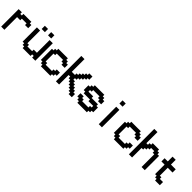

<svg xmlns="http://www.w3.org/2000/svg" viewBox="471 -2670 4499 4499"><g transform="rotate(45 2720.0 -421.0)"><path d="M52.7 0H0V-289.1V-579.1H52.7H105.5V-552.7V-526.4H131.8H158.2V-552.7V-579.1H289.1H420.9V-552.7V-526.4H447.3H473.6V-473.6V-420.9H420.9H368.2V-447.3V-473.6H289.1H210.9V-447.3V-420.9H158.2H105.5V-210.9V0Z M841.8 0H710V-26.4V-52.7H683.6H657.2V-79.1V-105.5H630.9H604.5V-341.8V-579.1H657.2H710V-368.2V-158.2H736.3H762.7V-131.8V-105.5H841.8H919.9V-131.8V-158.2H972.7H1025.4V-368.2V-579.1H1078.1H1130.9V-289.1V0H1078.1H1025.4V-26.4V-52.7H999H972.7V-26.4V0ZM762.7 -631.8H710V-684.6V-737.3H762.7H815.4V-684.6V-631.8ZM972.7 -631.8H919.9V-684.6V-737.3H972.7H1025.4V-684.6V-631.8Z M1498 0H1367.2H1314.5V-52.7H1261.7V-105.5H1209V-289.1V-473.6H1261.7V-526.4H1314.5V-579.1H1367.2H1498H1629.9V-552.7V-526.4H1656.2H1682.6V-500V-473.6H1709H1735.4V-420.9V-368.2H1682.6H1629.9V-394.5V-420.9H1603.5H1577.1V-447.3V-473.6H1498H1419.9H1367.2V-420.9H1314.5V-368.2V-289.1V-210.9V-158.2H1367.2V-105.5H1419.9H1498H1577.1V-131.8V-158.2H1603.5H1629.9V-184.6V-210.9H1682.6H1735.4V-158.2V-105.5H1709H1682.6V-79.1V-52.7H1656.2H1629.9V-26.4V0Z M1866.2 0H1813.5V-420.9V-841.8H1866.2H1918.9V-631.8V-420.9H1971.7H2024.4V-447.3V-473.6H2050.8H2076.2V-500V-526.4H2102.5H2128.9V-552.7V-579.1H2155.3H2181.6V-605.5V-631.8H2208H2234.4V-658.2V-684.6H2287.1H2339.8V-631.8V-579.1H2313.5H2287.1V-552.7V-526.4H2260.7H2234.4V-500V-473.6H2208H2181.6V-447.3V-420.9H2155.3H2128.9V-394.5V-368.2H2102.5H2076.2V-341.8V-315.4H2102.5H2128.9V-289.1V-262.7H2155.3H2181.6V-237.3V-210.9H2208H2234.4V-184.6V-158.2H2260.7H2287.1V-131.8V-105.5H2313.5H2339.8V-52.7V0H2287.1H2234.4V-26.4V-52.7H2208H2181.6V-79.1V-105.5H2155.3H2128.9V-131.8V-158.2H2102.5H2076.2V-184.6V-210.9H2050.8H2024.4V-237.3V-262.7H1998H1971.7V-289.1V-315.4H1945.3H1918.9V-158.2V0Z M2680.7 0H2523.4V-26.4V-52.7H2497.1H2470.7V-79.1V-105.5H2444.3H2418V-158.2V-210.9H2470.7H2523.4V-184.6V-158.2H2549.8H2576.2V-131.8V-105.5H2680.7H2786.1V-131.8V-158.2H2812.5H2838.9V-184.6V-210.9H2759.8H2680.7V-237.3V-262.7H2576.2H2470.7V-289.1V-315.4H2444.3H2418V-394.5V-473.6H2444.3H2470.7V-500V-526.4H2497.1H2523.4V-552.7V-579.1H2680.7H2838.9V-552.7V-526.4H2865.2H2891.6V-500V-473.6H2918H2944.3V-420.9V-368.2H2891.6H2838.9V-394.5V-420.9H2812.5H2786.1V-447.3V-473.6H2680.7H2576.2V-447.3V-420.9H2549.8H2523.4V-394.5V-368.2H2602.5H2680.7V-341.8V-315.4H2786.1H2891.6V-289.1V-262.7H2918H2944.3V-184.6V-105.5H2918H2891.6V-79.1V-52.7H2865.2H2838.9V-26.4V0Z M3285.2 0H3233.4V-289.1V-579.1H3285.2H3337.9V-289.1V0ZM3285.2 -684.6H3233.4V-737.3V-789.1H3285.2H3337.9V-737.3V-684.6Z M3916 0H3785.2H3732.4V-52.7H3679.7V-105.5H3627V-289.1V-473.6H3679.7V-526.4H3732.4V-579.1H3785.2H3916H4047.9V-552.7V-526.4H4074.2H4100.6V-500V-473.6H4127H4153.3V-420.9V-368.2H4100.6H4047.9V-394.5V-420.9H4021.5H3995.1V-447.3V-473.6H3916H3837.9H3785.2V-420.9H3732.4V-368.2V-289.1V-210.9V-158.2H3785.2V-105.5H3837.9H3916H3995.1V-131.8V-158.2H4021.5H4047.9V-184.6V-210.9H4100.6H4153.3V-158.2V-105.5H4127H4100.6V-79.1V-52.7H4074.2H4047.9V-26.4V0Z M4284.2 0H4231.4V-420.9V-841.8H4284.2H4336.9V-658.2V-473.6H4363.3H4389.6V-500V-526.4H4416H4442.4V-552.7V-579.1H4546.9H4652.3V-552.7V-526.4H4678.7H4705.1V-500V-473.6H4731.4H4757.8V-237.3V0H4705.1H4652.3V-210.9V-420.9H4626H4599.6V-447.3V-473.6H4546.9H4494.1V-447.3V-420.9H4468.8H4442.4V-394.5V-368.2H4416H4389.6V-341.8V-315.4H4363.3H4336.9V-158.2V0Z M5177.7 0H5098.6V-26.4V-52.7H5073.2H5046.9V-79.1V-105.5H5020.5H4994.1V-262.7V-420.9H4941.4H4888.7V-473.6V-526.4H4941.4H4994.1V-605.5V-684.6H5046.9H5098.6V-605.5V-526.4H5177.7H5256.8V-473.6V-420.9H5177.7H5098.6V-289.1V-158.2H5125H5151.4V-131.8V-105.5H5204.1H5256.8V-52.7V0Z"/></g></svg>

Font: VCR Jazz Mono
Style: Regular
Weight: 400
Version: Version 3.1